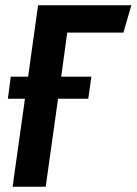

<svg xmlns="http://www.w3.org/2000/svg" viewBox="-20 -711 520 731"><path d="M450 -587H236L213 -419H328L316 -335H201L154 0H28L75 -335H10L21 -419H87L125 -691H480Z"/></svg>

Font: Fira Sans Extra Condensed Medium
Style: Italic
Weight: 500
Width: 3
Italic angle: -8°
Designer: Carrois Corporate & Edenspiekermann AG
Foundry: Carrois Corporate GbR & Edenspiekermann AG
Version: Version 4.203